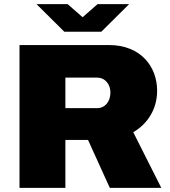

<svg xmlns="http://www.w3.org/2000/svg" viewBox="-20 -905 818 925"><path d="M156 -885 290 -752H468L602 -885H450L378 -822L306 -885ZM74 0H295V-231H404L509 0H757L622 -268C692 -309 737 -380 737 -468C737 -584 658 -688 505 -688H74ZM295 -384V-531H450C485 -531 512 -500 512 -459C512 -414 484 -384 450 -384Z"/></svg>

Font: Archivo Black
Style: Regular
Weight: 900
Designer: Hector Gatti
Foundry: Omnibus-Type
Version: Version 2.001